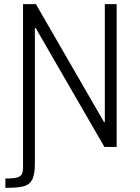

<svg xmlns="http://www.w3.org/2000/svg" viewBox="-20 -708 673 925"><path d="M91 95V-688H153L481 -120H485V-688H542V0H483L152 -573H148V81Q148 134 134.5 158.5Q121 183 92.5 190Q64 197 6 197V152Q45 152 62.5 147Q80 142 85.5 130.5Q91 119 91 95Z"/></svg>

Font: Saira SemiCondensed Light
Style: Regular
Weight: 300
Width: 4
Designer: Hector Gatti with collaboration of the Omnibus-Type team
Foundry: Omnibus-Type
Version: Version 0.072; ttfautohint (v1.8)